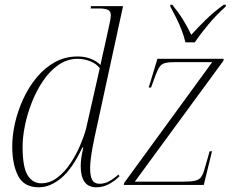

<svg xmlns="http://www.w3.org/2000/svg" viewBox="-20 -786 980 816"><path d="M145 10Q82 10 57 -38.5Q32 -87 32 -165Q32 -212 44 -264Q56 -316 79 -366Q102 -416 136 -457Q170 -498 213.5 -522Q257 -546 310 -546Q340 -546 365 -536.5Q390 -527 407 -510Q411 -530 415.5 -550Q420 -570 425 -591L448 -697Q449 -704 450 -709.5Q451 -715 451 -720Q451 -739 438 -744.5Q425 -750 404 -750H365L367 -760H503L382 -203Q378 -185 373.5 -160.5Q369 -136 366 -112Q363 -88 363 -72Q363 -37 372 -21Q381 -5 403 -5Q424 -5 443.5 -15.5Q463 -26 483 -44L488 -37Q468 -17 443 -3.5Q418 10 389 10Q323 10 323 -81Q323 -98 326 -118Q329 -138 334 -159H330Q287 -68 240 -29Q193 10 145 10ZM155 -7Q192 -7 223.5 -31Q255 -55 279.5 -92Q304 -129 321 -169Q338 -209 346 -240L404 -496Q390 -515 364 -525.5Q338 -536 310 -536Q266 -536 229 -510.5Q192 -485 163.5 -443Q135 -401 115.5 -351.5Q96 -302 86 -252.5Q76 -203 76 -163Q76 -75 97.5 -41Q119 -7 155 -7ZM506 0 508 -9 882 -522H726Q698 -522 683 -518.5Q668 -515 659.5 -503.5Q651 -492 642 -469L622 -414H612L649 -536H931L929 -527L553 -14H758Q792 -14 809 -18Q826 -22 834 -32.5Q842 -43 848 -63L871 -143H881L846 0ZM768 -606Q763 -629 752.5 -656.5Q742 -684 728.5 -711Q715 -738 704 -758V-766H712Q739 -733 757.5 -703Q776 -673 793 -638Q820 -668 853.5 -701Q887 -734 931 -766H940L939 -758Q899 -722 865.5 -682Q832 -642 808 -606Z"/></svg>

Font: Noto Serif Display ExtraLight
Style: Italic
Weight: 200
Italic angle: -12°
Designer: Monotype Design Team
Foundry: Monotype Imaging Inc.
Version: Version 2.009